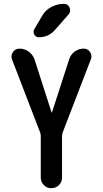

<svg xmlns="http://www.w3.org/2000/svg" viewBox="-20 -985 540 1005"><path d="M189.5 -293 43 -673.8Q35.2 -693.4 47.4 -711.9Q59.6 -730.5 82 -730.5Q109.4 -730.5 130.9 -714.4Q152.3 -698.2 161.1 -672.9L250 -396.5Q250 -395.5 251 -395Q252 -394.5 252 -396.5L341.8 -673.8Q349.6 -699.2 370.6 -714.8Q391.6 -730.5 418 -730.5Q439.5 -730.5 451.2 -712.9Q462.9 -695.3 456.1 -675.8L308.6 -293Q304.7 -284.2 304.7 -271.5V-55.7Q304.7 -32.2 288.6 -16.1Q272.5 0 248.5 0Q224.6 0 209 -16.6Q193.4 -33.2 193.4 -55.7V-271.5Q193.4 -284.2 189.5 -293ZM200.2 -901.4Q216.8 -931.6 248 -948.2Q279.3 -964.8 314.5 -964.8Q335.9 -964.8 344.2 -945.3Q352.5 -925.8 338.9 -909.2L266.6 -827.1Q233.4 -790 183.6 -790Q167 -790 159.2 -804.7Q151.4 -819.3 160.2 -833Z"/></svg>

Font: Rounded-X Mgen+ 2m medium
Style: Regular
Weight: 500
Designer: [Source Han Sans]
Ryoko NISHIZUKA  (kana & ideographs); Paul D. Hunt (Latin, Greek & Cyrillic); Wenlong ZHANG  (bopomofo
Version: Version 1.059.20150602